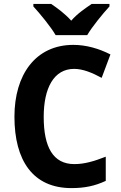

<svg xmlns="http://www.w3.org/2000/svg" viewBox="-20 -954 619 984"><path d="M265 -774H427C452 -817 507 -884 541 -921V-934H450C418 -912 377 -885 345 -848C313 -884 273 -913 242 -934H151V-921C185 -884 241 -816 265 -774ZM360 -601C405 -601 453 -581 501 -555L546 -675C487 -705 422 -724 356 -724C162 -724 54 -571 54 -356C54 -131 149 10 346 10C414 10 466 -1 522 -27V-151C461 -127 412 -113 361 -113C252 -113 204 -200 204 -355C204 -503 256 -601 360 -601Z"/></svg>

Font: Noto Sans Malayalam SemiCondensed
Style: Bold
Weight: 700
Width: 4
Designer: Jelle Bosma - Monotype Design Team
Foundry: Monotype Imaging Inc.
Version: Version 2.104